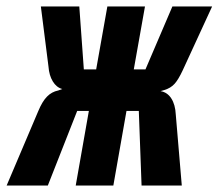

<svg xmlns="http://www.w3.org/2000/svg" viewBox="-40 -572 674 592"><path d="M139.5 -293 152 -297.5Q134 -302.5 122.8 -321Q111.5 -339.5 109.5 -366.5L86 -552H204.5L218.5 -358H256.5L291 -552H407L372.5 -358H408.5L491.5 -552H614L523.5 -355.5Q510 -326.5 498.2 -313.5Q486.5 -300.5 467 -294.5L455 -291Q476 -287.5 488.2 -268.5Q500.5 -249.5 502 -218.5L520.5 0H396.5L388 -230H350L309.5 0H193.5L234 -230H198L107.5 0H-19.5L78 -229.5Q90.5 -259.5 105 -274.2Q119.5 -289 139.5 -293Z"/></svg>

Font: JuliaMono Black
Style: Italic
Weight: 900
Italic angle: -9°
Monospace: yes
Designer: cormullion
Foundry: corm
Version: Version 0.057; ttfautohint (v1.8.4)